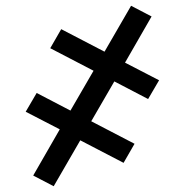

<svg xmlns="http://www.w3.org/2000/svg" viewBox="-20 -485 640 665"><path d="M166 160 95 123 187 -37 69 -98 107 -163 224 -102 304 -240 154 -318 192 -384 342 -306 434 -465 505 -428 413 -268 531 -207 493 -142 376 -203 296 -65 446 13 408 79 258 1Z"/></svg>

Font: Iosevka Meiseki Sans
Style: Regular
Weight: 400
Monospace: yes
Designer: Belleve Invis
Foundry: Belleve Invis
Version: Version 11.2.6; ttfautohint (v1.8.4)